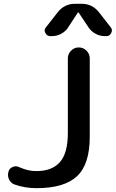

<svg xmlns="http://www.w3.org/2000/svg" viewBox="-20 -980 609 1010"><path d="M501 -915 563.5 -835Q573.2 -822.3 564.9 -806.2Q556.6 -790 540 -790H531.2Q504.9 -790 481.4 -803.2Q458 -816.4 444.3 -837.9L393.6 -914.1Q393.6 -915 391.6 -915Q389.6 -915 389.6 -914.1L339.8 -837.9Q326.2 -815.4 302.7 -802.7Q279.3 -790 252.9 -790H244.1Q227.5 -790 218.8 -806.2Q210 -822.3 220.7 -835L283.2 -915Q318.4 -960 374 -960H410.2Q465.8 -960 501 -915ZM55.7 -9.8Q37.1 -16.6 27.8 -35.6Q18.6 -54.7 24.4 -76.2Q28.3 -93.8 46.4 -101.6Q64.5 -109.4 81.1 -100.6Q129.9 -79.1 171.9 -80.1Q253.9 -80.1 295.4 -127.4Q336.9 -174.8 336.9 -280.3V-672.9Q336.9 -696.3 354 -713.4Q371.1 -730.5 393.6 -730.5H394.5Q418 -730.5 435.1 -713.4Q452.1 -696.3 452.1 -672.9V-259.8Q452.1 -116.2 385.3 -53.2Q318.4 9.8 171.9 9.8Q110.4 9.8 55.7 -9.8Z"/></svg>

Font: Rounded Mgen+ 2p medium
Style: Regular
Weight: 500
Designer: [Source Han Sans]
Ryoko NISHIZUKA  (kana & ideographs); Paul D. Hunt (Latin, Greek & Cyrillic); Wenlong ZHANG  (bopomofo
Version: Version 1.059.20150602